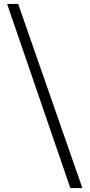

<svg xmlns="http://www.w3.org/2000/svg" viewBox="-20 -838 454 972"><path d="M336 114H397L72 -818H16Z"/></svg>

Font: Advent Pro
Style: Regular
Weight: 400
Designer: VivaRado, Andreas Kalpakidis
Foundry: VivaRado, Andreas Kalpakidis
Version: Version 3.000